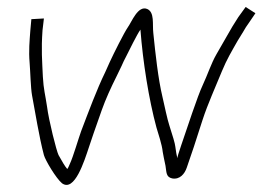

<svg xmlns="http://www.w3.org/2000/svg" viewBox="-20 -536 753 551"><path d="M70 -481 67 -448C65 -420 62 -390 65 -356C67 -332 68 -284 72 -262C81 -215 92 -144 106 -91C110 -76 141 -24 158 -10C194 16 222 -74 235 -113C241 -131 253 -167 272 -220C283 -251 298 -284 315 -318L329 -347C333 -356 337 -365 342 -374C350 -390 373 -437 383 -451C390 -359 407 -251 429 -170C434 -153 445 -121 447 -100L450 -84C451 -79 453 -70 455 -60C458 -42 456 -28 474 -24C496 -20 510 -37 516 -55C528 -89 543 -134 561 -191C577 -240 598 -285 617 -332C631 -366 645 -389 662 -419L678 -445C683 -454 688 -462 694 -470L713 -498L685 -516L664 -487C658 -478 653 -469 647 -460L632 -434C621 -415 612 -399 601 -380C586 -354 576 -322 561 -290C548 -263 516 -166 500 -119C493 -98 489 -86 489 -82C487 -89 485 -101 483 -116C482 -125 476 -145 466 -176C460 -194 452 -233 446 -259C434 -309 426 -382 420 -441C417 -467 424 -500 403 -510C376 -522 358 -473 347 -458C336 -442 307 -384 295 -358L282 -329C258 -280 234 -215 213 -160C205 -138 190 -86 181 -67C179 -63 176 -54 173 -51C166 -59 158 -73 148 -91C142 -103 120 -190 115 -230C110 -264 105 -279 103 -316C101 -362 98 -392 102 -449L106 -483Z"/></svg>

Font: Reckless Catfish
Style: It
Weight: 400
Foundry: Cannot Into Space Fonts
Version: Version 0.2894